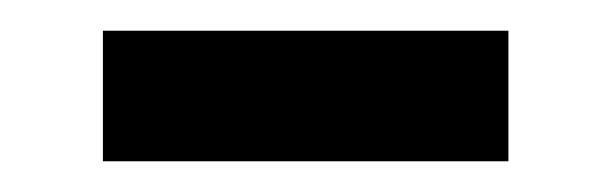

<svg xmlns="http://www.w3.org/2000/svg" viewBox="-20 -345 397 125"><path d="M47 -240H311V-325H47Z"/></svg>

Font: Noto Sans CJK TC Medium
Style: Regular
Weight: 500
Designer: Ryoko NISHIZUKA 西塚涼子 (kana, bopomofo & ideographs); Paul D. Hunt (Latin, Greek & Cyrillic); Sandoll Communications 산돌커뮤니
Foundry: Adobe
Version: Version 2.004;hotconv 1.0.118;makeotfexe 2.5.65603